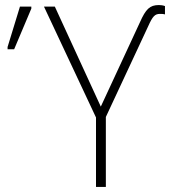

<svg xmlns="http://www.w3.org/2000/svg" viewBox="-20 -740 678 760"><path d="M360 0H399V-277L567 -637C584 -675 593 -685 613 -685C619 -685 626 -685 633 -683V-716C625 -719 616 -720 609 -720C573 -720 557 -704 534 -652L379 -318L197 -714H154L360 -275ZM10 -545H36L104 -706V-714H59L10 -554Z"/></svg>

Font: Noto Sans SemiCondensed ExtraLight
Style: Regular
Weight: 200
Width: 4
Designer: Monotype Design Team
Foundry: Monotype Imaging Inc.
Version: Version 2.013